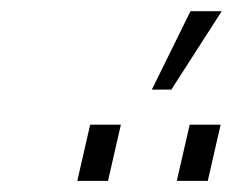

<svg xmlns="http://www.w3.org/2000/svg" viewBox="-20 -912 415 342"><path d="M250.5 -752.4 319.3 -892.1H375L285.2 -752.4ZM117.7 -589.8 140.6 -689.9H195.3L172.4 -589.8ZM294.9 -589.8 317.9 -689.9H373L350.1 -589.8Z"/></svg>

Font: HK Grotesk Legacy
Style: Italic
Weight: 400
Italic angle: -13°
Designer: Alfredo Marco Pradil
Foundry: Hanken Design Co.
Version: Version 2.022;PS 002.022;hotconv 1.0.88;makeotf.lib2.5.64775